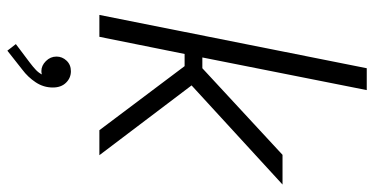

<svg xmlns="http://www.w3.org/2000/svg" viewBox="-276 -516 1051 540"><g transform="rotate(90 250.0 -246.5)"><path d="M172.4 -752H233.9L142.1 -289.6H172.4L416 -515.1H499.5L220.7 -259.3L417 0H346.7L166.5 -239.7H132.3L84 0H22.5ZM104.5 234.9 155.8 196.3Q169.4 186 177.5 178.2Q185.5 170.4 189.9 161.6Q186.5 163.1 180.2 163.1Q165 163.1 152.3 150.4Q139.6 137.7 139.6 120.6Q139.6 104.5 151.1 92.3Q162.6 80.1 180.7 80.1Q199.7 80.1 213.1 93.8Q226.6 107.4 226.6 130.9Q226.6 157.2 211.9 179.2Q197.3 201.2 176.3 216.8L123 258.8Z"/></g></svg>

Font: Reddit Sans Vanilla Light
Style: Italic
Weight: 300
Italic angle: -11.25°
Designer: Stephen Hutchings
Version: Version 1.013